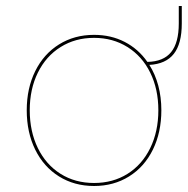

<svg xmlns="http://www.w3.org/2000/svg" viewBox="-20 -614 626 639"><path d="M69 -247Q69 -320 97.2 -377.2Q125.5 -434.5 176.5 -466.2Q227.5 -498 293 -498Q349.5 -498 395 -474.5Q440.5 -451 470.5 -408Q524 -409 549.5 -440.5Q575 -472 575 -536V-594H585V-536Q585 -468.5 558.5 -434.8Q532 -401 477 -398Q496.5 -367.5 506.8 -329Q517 -290.5 517 -247Q517 -173.5 488.8 -116Q460.5 -58.5 409.5 -26.8Q358.5 5 293 5Q227.5 5 176.5 -26.8Q125.5 -58.5 97.2 -116Q69 -173.5 69 -247ZM293 -5Q356 -5 404.5 -35.5Q453 -66 480 -121.2Q507 -176.5 507 -247Q507 -317.5 480 -372.2Q453 -427 404.2 -457.5Q355.5 -488 293 -488Q230.5 -488 181.8 -457.5Q133 -427 106 -372.2Q79 -317.5 79 -247Q79 -176.5 106 -121.2Q133 -66 181.5 -35.5Q230 -5 293 -5Z"/></svg>

Font: HK Grotesk Thin
Style: Regular
Weight: 100
Designer: Alfredo Marco Pradil
Foundry: Hanken Design Co.
Version: Version 3.001